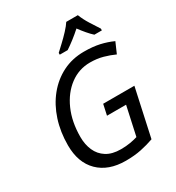

<svg xmlns="http://www.w3.org/2000/svg" viewBox="-220 -1077 1119 1220"><g transform="rotate(-30 339.0 -467.0)"><path d="M343 10Q216 10 144 -61Q72 -132 72 -259Q72 -357 99.5 -441.5Q127 -526 178.5 -589.5Q230 -653 300.5 -688.5Q371 -724 457 -724Q522 -724 571 -713Q620 -702 664 -682L630 -604Q593 -621 550 -633Q507 -645 456 -645Q374 -645 308.5 -596Q243 -547 205 -461.5Q167 -376 167 -265Q167 -210 186.5 -165.5Q206 -121 247 -95Q288 -69 352 -69Q390 -69 421.5 -74.5Q453 -80 475 -87L521 -298H381L398 -376H627L551 -27Q506 -11 456 -0.5Q406 10 343 10ZM315 -784V-797Q332 -813 360 -839Q388 -865 414.5 -893.5Q441 -922 455 -944H540Q555 -905 580 -865.5Q605 -826 624 -797V-784H569Q551 -800 530.5 -824Q510 -848 490 -875Q460 -848 429.5 -824.5Q399 -801 373 -784Z"/></g></svg>

Font: Noto IKEA Latin
Style: Italic
Weight: 400
Italic angle: -12°
Designer: Monotype Design Team
Foundry: Monotype Imaging Inc.
Version: Version 1.0